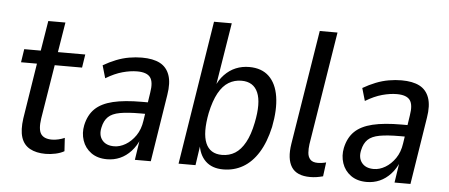

<svg xmlns="http://www.w3.org/2000/svg" viewBox="-49 -817 2192 937"><g transform="rotate(5 1047.0 -348.0)"><path d="M201 9Q155 9 124 -8Q93 -25 81.5 -61Q70 -97 78 -154L121 -426H43L53 -491H134L158 -638H242L218 -491H352L342 -426H208L165 -161Q157 -107 172 -85Q187 -63 226 -63Q241 -63 258 -67Q275 -71 288 -77L292 -12Q275 -2 250 3.5Q225 9 201 9Z M502 9Q455 9 424 -13.5Q393 -36 381 -72Q369 -108 377 -147Q388 -198 419 -228Q450 -258 506 -271.5Q562 -285 648 -285H690L682 -228H644Q583 -228 545 -221Q507 -214 488 -195.5Q469 -177 462 -144Q453 -106 472 -81.5Q491 -57 531 -57Q559 -57 587 -73.5Q615 -90 636 -120.5Q657 -151 663 -194L684 -333Q693 -386 676 -408.5Q659 -431 612 -431Q579 -431 540.5 -420.5Q502 -410 459 -384L441 -446Q472 -464 503.5 -476.5Q535 -489 567 -494.5Q599 -500 629 -500Q684 -500 717.5 -482.5Q751 -465 764.5 -427Q778 -389 768 -329L716 0H638L654 -106H658Q643 -69 619 -43Q595 -17 565.5 -4Q536 9 502 9Z M1071 9Q1016 9 984 -22Q952 -53 946 -109H951L935 0H852L964 -705H1051L999 -383H993Q1009 -423 1034 -449Q1059 -475 1089.5 -487.5Q1120 -500 1155 -500Q1216 -500 1252 -465.5Q1288 -431 1298 -367.5Q1308 -304 1291 -218Q1274 -142 1242.5 -91.5Q1211 -41 1167.5 -16Q1124 9 1071 9ZM1059 -61Q1095 -61 1123 -78.5Q1151 -96 1172 -134Q1193 -172 1205 -232Q1225 -330 1203.5 -380Q1182 -430 1123 -430Q1089 -430 1060.5 -413Q1032 -396 1011 -358Q990 -320 977 -259Q958 -161 979 -111Q1000 -61 1059 -61Z M1497 9Q1431 9 1405.5 -30.5Q1380 -70 1392 -145L1482 -705H1569L1480 -150Q1477 -128 1478.5 -108Q1480 -88 1491.5 -75.5Q1503 -63 1528 -63Q1539 -63 1551.5 -65Q1564 -67 1569 -69L1560 0Q1541 5 1526.5 7Q1512 9 1497 9Z M1774 9Q1727 9 1696 -13.5Q1665 -36 1653 -72Q1641 -108 1649 -147Q1660 -198 1691 -228Q1722 -258 1778 -271.5Q1834 -285 1920 -285H1962L1954 -228H1916Q1855 -228 1817 -221Q1779 -214 1760 -195.5Q1741 -177 1734 -144Q1725 -106 1744 -81.5Q1763 -57 1803 -57Q1831 -57 1859 -73.5Q1887 -90 1908 -120.5Q1929 -151 1935 -194L1956 -333Q1965 -386 1948 -408.5Q1931 -431 1884 -431Q1851 -431 1812.5 -420.5Q1774 -410 1731 -384L1713 -446Q1744 -464 1775.5 -476.5Q1807 -489 1839 -494.5Q1871 -500 1901 -500Q1956 -500 1989.5 -482.5Q2023 -465 2036.5 -427Q2050 -389 2040 -329L1988 0H1910L1926 -106H1930Q1915 -69 1891 -43Q1867 -17 1837.5 -4Q1808 9 1774 9Z"/></g></svg>

Font: Nunito Sans 10pt Condensed Medium
Style: Italic
Weight: 500
Width: 3
Italic angle: -9°
Designer: Vernon Adams
Foundry: Vernon Adams
Version: Version 3.101;gftools[0.9.27]